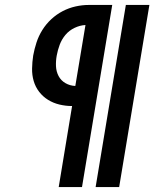

<svg xmlns="http://www.w3.org/2000/svg" viewBox="-20 -755 640 775"><path d="M366 0 488 -735H583L461 0ZM217 0 271 -327Q245 -327 220 -333Q195 -339 174 -352Q153 -365 138 -384.5Q123 -404 116 -428Q109 -452 109.5 -478.5Q110 -505 114 -531Q119 -558 127.5 -584Q136 -610 151 -634Q166 -658 187 -677.5Q208 -697 233 -710Q258 -723 285 -729Q312 -735 338 -735H433L311 0ZM284 -408 325 -654Q303 -653 281 -642.5Q259 -632 244 -614Q229 -596 221 -574.5Q213 -553 209 -531Q205 -509 206 -487.5Q207 -466 216.5 -448Q226 -430 244 -419.5Q262 -409 284 -408Z"/></svg>

Font: Iosevka Slab SmBdExObl
Style: Regular
Weight: 600
Width: 7
Italic angle: -9°
Monospace: yes
Designer: Belleve Invis
Foundry: Belleve Invis
Version: Version 11.1.0; ttfautohint (v1.8.3)